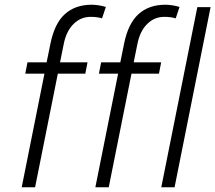

<svg xmlns="http://www.w3.org/2000/svg" viewBox="-20 -792 911 812"><path d="M71.8 0 168 -480.5H86.9L96.2 -528.3H177.2L192.9 -605.5Q210 -691.9 253.9 -731.9Q297.9 -772 367.7 -772Q381.8 -772 397.5 -769.5Q413.1 -767.1 427.7 -762.7L411.6 -714.4Q401.4 -717.3 390.4 -719Q379.4 -720.7 363.3 -720.7Q321.3 -720.7 290.8 -690.4Q260.3 -660.2 249.5 -605.5L233.9 -528.3H350.1L340.8 -480.5H224.6L128.4 0ZM383.3 0 479.5 -480.5H398.4L407.7 -528.3H488.8L504.4 -605.5Q521.5 -691.9 565.4 -731.9Q609.4 -772 679.2 -772Q693.4 -772 709 -769.5Q724.6 -767.1 739.3 -762.7L723.1 -714.4Q712.9 -717.3 701.9 -719Q690.9 -720.7 674.8 -720.7Q632.8 -720.7 602.3 -690.4Q571.8 -660.2 561 -605.5L545.4 -528.3H661.6L652.3 -480.5H536.1L439.9 0ZM718.3 0H662.1L814.5 -761.7H870.6Z"/></svg>

Font: Franko
Style: Light Italic
Weight: 300
Designer: Google
Version: Version 1.200310; 2013